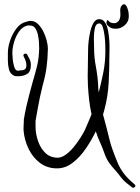

<svg xmlns="http://www.w3.org/2000/svg" viewBox="-20 -763 656 902"><path d="M599 116Q586 106 573 95.5Q560 85 550 72Q533 49 518.5 33.5Q504 18 491.5 0Q479 -18 469 -47Q460 -73 449.5 -95.5Q439 -118 430 -146Q410 -104 382.5 -64Q355 -24 321 2Q287 28 248 28Q202 28 168 2.5Q134 -23 114.5 -63.5Q95 -104 91 -147Q90 -161 91 -172Q92 -183 92 -197V-202Q98 -237 104 -263.5Q110 -290 117 -316.5Q124 -343 133 -376Q145 -416 154 -452.5Q163 -489 164 -535Q164 -546 163 -564Q162 -582 158 -600Q154 -618 145.5 -630.5Q137 -643 122 -643Q119 -643 116 -643.5Q113 -644 109 -643Q86 -638 70 -615.5Q54 -593 46 -565Q38 -537 38 -514Q38 -508 39.5 -488Q41 -468 46.5 -450Q52 -432 62 -431Q64 -431 66.5 -431Q69 -431 73 -432Q87 -432 95.5 -436.5Q104 -441 104 -457Q104 -468 100 -478.5Q96 -489 92 -496Q90 -500 90 -502Q90 -511 100 -511Q105 -511 108 -507V-506Q114 -496 119.5 -484Q125 -472 125 -458Q125 -429 111 -418Q97 -407 72 -405H60Q56 -405 52 -405.5Q48 -406 43 -409Q27 -418 22 -437.5Q17 -457 17 -479Q17 -501 17 -515Q17 -541 27.5 -572.5Q38 -604 57.5 -629.5Q77 -655 104 -661Q111 -663 114.5 -664Q118 -665 123 -665Q143 -665 158 -650.5Q173 -636 183.5 -615Q194 -594 199.5 -572Q205 -550 205 -535Q204 -485 198.5 -445.5Q193 -406 181 -364Q173 -332 167.5 -306Q162 -280 157.5 -254Q153 -228 147 -195V-167Q147 -136 158 -102.5Q169 -69 191.5 -46Q214 -23 250 -22Q269 -22 289 -36.5Q309 -51 326.5 -72.5Q344 -94 358 -116Q372 -138 379 -153Q388 -174 395.5 -191Q403 -208 410 -226Q403 -258 399 -292Q395 -326 393 -363Q393 -374 392.5 -384.5Q392 -395 392 -405Q392 -437 393 -470.5Q394 -504 394 -536Q394 -548 396.5 -570.5Q399 -593 404.5 -616.5Q410 -640 420 -656.5Q430 -673 446 -673Q463 -673 473 -658Q483 -643 487.5 -619.5Q492 -596 493.5 -572.5Q495 -549 494.5 -531.5Q494 -514 494 -511Q494 -441 490.5 -374.5Q487 -308 470 -246L464 -225L480 -165Q488 -135 493.5 -111Q499 -87 508 -62Q522 -23 533.5 3.5Q545 30 562.5 53Q580 76 612 103Q616 106 616 110Q616 115 610 118Q604 121 599 116ZM444 -329Q456 -376 465.5 -423.5Q475 -471 475 -523Q475 -532 474.5 -553Q474 -574 471 -597Q468 -620 462.5 -636.5Q457 -653 446 -653Q430 -652 425.5 -630.5Q421 -609 421 -584Q421 -570 421.5 -557.5Q422 -545 422 -538Q422 -494 430.5 -449.5Q439 -405 441 -363Q441 -346 444 -329ZM525 -628Q509 -628 501 -632Q493 -636 485 -644Q480 -649 480 -656Q480 -661 482.5 -665.5Q485 -670 487 -668Q495 -658 503 -656Q511 -654 516 -654Q530 -654 539 -667Q548 -680 545 -709Q544 -726 550 -734.5Q556 -743 563 -743Q574 -743 582 -714Q585 -704 585 -685Q585 -661 566 -644.5Q547 -628 525 -628Z"/></svg>

Font: Ruge Boogie
Style: Regular
Weight: 400
Designer: Robert E. Leuschke
Foundry: Robert E. Leuschke
Version: Version 1.010; ttfautohint (v1.8.3)